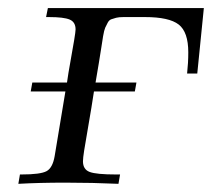

<svg xmlns="http://www.w3.org/2000/svg" viewBox="-20 -450 519 470"><path d="M24.9 0 28.8 -22.9H32.2Q79.1 -22.9 94 -31Q108.9 -39.1 113.8 -67.9Q138.7 -217.8 140.1 -226.1H55.2L59.1 -248H144Q147 -270 152.6 -300.5Q158.2 -331.1 161.6 -352.1Q165 -373 165 -377.9Q165 -396 150.6 -402.1Q136.2 -408.2 100.1 -408.2H92.8L97.2 -430.2H479L462.9 -270H438Q440.9 -295.9 440.9 -321.8Q440.9 -371.6 417.5 -389.9Q394 -408.2 335 -408.2H282.2Q271 -408.2 264.4 -406.5Q257.8 -404.8 252.4 -402.8Q247.1 -400.9 243.7 -394.5Q240.2 -388.2 237.5 -382.1Q234.9 -376 232.4 -361.6Q230 -347.2 228 -333.5Q226.1 -319.8 221.9 -295.4Q217.8 -271 213.9 -248H314L310.1 -226.1H210Q204.1 -187 196.5 -143.6Q189 -100.1 186 -81.5Q183.1 -63 183.1 -55.2Q183.1 -35.2 199.5 -29.1Q215.8 -22.9 264.2 -22.9H273.9L270 0Q206.1 -2.9 140.1 -2.9Q75.7 -2.9 24.9 0Z"/></svg>

Font: CMU Serif Extra
Style: RomanSlanted
Weight: 500
Italic angle: -9.46001°
Version: Version 0.7.0